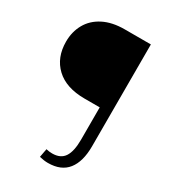

<svg xmlns="http://www.w3.org/2000/svg" viewBox="-219 -793 1029 1151"><g transform="rotate(30 296.0 -218.0)"><path d="M479 25Q479 131 434.5 187.5Q390 244 299 244Q272 244 240 236L251 177Q273 182 293 182Q351 182 376.5 143Q402 104 402 23V-200H298Q169 -200 99.5 -265.5Q30 -331 30 -441Q30 -509 60.5 -563.5Q91 -618 151.5 -649Q212 -680 298 -680H479Z"/></g></svg>

Font: Martel Sans Light
Style: Regular
Weight: 300
Designer: Dan Reynolds and Mathieu Réguer
Foundry: Dan Reynolds and Mathieu Réguer
Version: Version 1.002; ttfautohint (v1.1) -l 5 -r 5 -G 72 -x 0 -D la